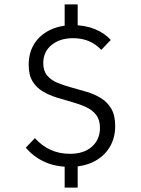

<svg xmlns="http://www.w3.org/2000/svg" viewBox="-20 -785 640 870"><path d="M295 -29Q230 -29 180 -52.5Q130 -76 97 -116L138 -159Q170 -124 209.5 -106Q249 -88 297 -88Q360 -88 396.5 -120.5Q433 -153 433 -206Q433 -242 415.5 -264.5Q398 -287 369.5 -300Q341 -313 306.5 -322.5Q272 -332 237 -343Q202 -354 173.5 -371Q145 -388 127.5 -416.5Q110 -445 110 -491Q110 -546 135 -586Q160 -626 205.5 -648.5Q251 -671 311 -671Q365 -671 409 -653.5Q453 -636 482 -604L439 -559Q412 -587 380.5 -599.5Q349 -612 311 -612Q251 -612 213.5 -581Q176 -550 176 -499Q176 -464 193.5 -443Q211 -422 240 -410Q269 -398 304 -388.5Q339 -379 374 -368.5Q409 -358 438 -340Q467 -322 484.5 -292Q502 -262 502 -214Q502 -158 475.5 -116Q449 -74 403 -51.5Q357 -29 295 -29ZM273 65V-60H332V65ZM273 -650V-765H332V-650Z"/></svg>

Font: SUSE Thin Light
Style: Regular
Weight: 300
Version: Version 1.000